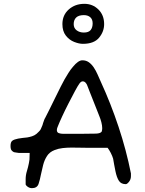

<svg xmlns="http://www.w3.org/2000/svg" viewBox="-20 -993 758 1003"><path d="M146 -10Q136 -10 126.5 -16Q117 -22 114 -29V-57Q114 -78 120.5 -99Q127 -120 131 -141Q133 -149 134 -159.5Q135 -170 135 -194H79Q72 -195 65 -196Q58 -197 53 -198Q46 -201 40.5 -207.5Q35 -214 35 -231Q35 -251 44.5 -258Q54 -265 75 -269Q86 -271 98.5 -272.5Q111 -274 122 -275Q134 -277 147 -281Q160 -285 171 -294Q176 -298 182.5 -305Q189 -312 189 -312Q191 -314 193 -318.5Q195 -323 198 -330Q200 -334 202 -339.5Q204 -345 205 -350Q208 -358 210.5 -365.5Q213 -373 216 -377Q223 -390 237 -418.5Q251 -447 267.5 -480.5Q284 -514 297.5 -541Q311 -568 317 -578Q327 -595 337.5 -612Q348 -629 361 -644Q389 -678 410 -678Q429 -678 443 -668.5Q457 -659 469 -642Q481 -624 489.5 -604.5Q498 -585 507 -565Q559 -452 599.5 -330Q640 -208 664 -87V-73Q664 -56 654 -43.5Q644 -31 637 -31Q613 -31 601.5 -48Q590 -65 583 -99Q579 -116 576.5 -132.5Q574 -149 571 -164Q567 -178 558.5 -194.5Q550 -211 542 -221H431Q415 -221 395 -221.5Q375 -222 353 -222Q331 -222 308 -219.5Q285 -217 265 -209Q239 -199 225.5 -178Q212 -157 205.5 -131.5Q199 -106 194 -82Q189 -55 181.5 -32.5Q174 -10 146 -10ZM404 -294Q460 -294 482 -295Q504 -296 511 -305Q514 -313 514 -323Q514 -337 509.5 -354.5Q505 -372 499 -386Q495 -396 487 -416.5Q479 -437 469 -462Q459 -487 450 -510Q441 -533 436 -546Q434 -553 427.5 -560.5Q421 -568 412 -568Q404 -568 396 -558Q387 -546 371.5 -517Q356 -488 338 -453Q320 -418 305 -385.5Q290 -353 283 -335Q277 -322 277 -314Q277 -301 287.5 -297.5Q298 -294 309 -294ZM413 -764Q393 -764 367.5 -774Q342 -784 324 -807Q306 -830 306 -867Q306 -914 339 -943.5Q372 -973 421 -973Q464 -973 494 -943.5Q524 -914 524 -867Q524 -828 497.5 -796Q471 -764 413 -764ZM418 -823Q443 -823 453.5 -836Q464 -849 464 -871Q464 -892 451.5 -903Q439 -914 418 -914Q391 -914 378 -901.5Q365 -889 365 -867Q365 -846 380.5 -834.5Q396 -823 418 -823Z"/></svg>

Font: Fuzzy Bubbles
Style: Regular
Weight: 400
Designer: Robert E. Leuschke
Foundry: Robert E. Leuschke
Version: Version 1.010; ttfautohint (v1.8.3)